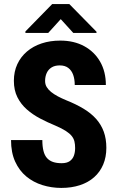

<svg xmlns="http://www.w3.org/2000/svg" viewBox="-20 -922 585 952"><path d="M352.5 -188Q352.5 -206.1 349.1 -220.5Q345.7 -234.9 335.9 -247.3Q326.2 -259.8 306.6 -272.5Q287.1 -285.2 255.4 -298.8Q216.3 -314.9 179.4 -334.2Q142.6 -353.5 113.3 -379.2Q84 -404.8 66.4 -439.7Q48.8 -474.6 48.8 -521.5Q48.8 -566.9 65.9 -603.8Q83 -640.6 113.8 -666.7Q144.5 -692.9 186.5 -706.8Q228.5 -720.7 278.8 -720.7Q346.7 -720.7 397.5 -693.1Q448.2 -665.5 476.6 -616Q504.9 -566.4 504.9 -500.5H350.6Q350.6 -529.3 342.8 -551Q335 -572.8 318.6 -585.2Q302.2 -597.7 275.9 -597.7Q251.5 -597.7 235.4 -587.4Q219.2 -577.1 211.4 -559.6Q203.6 -542 203.6 -520.5Q203.6 -503.4 211.7 -490.2Q219.7 -477.1 233.6 -465.8Q247.6 -454.6 266.8 -444.3Q286.1 -434.1 308.6 -424.8Q356.4 -405.8 393.8 -383.3Q431.2 -360.8 456.3 -332.8Q481.4 -304.7 494.4 -269.3Q507.3 -233.9 507.3 -189Q507.3 -143.1 491.7 -106.2Q476.1 -69.3 447 -43.5Q418 -17.6 376.5 -3.9Q335 9.8 283.7 9.8Q235.4 9.8 190.4 -4.2Q145.5 -18.1 110.6 -46.9Q75.7 -75.7 55.2 -120.6Q34.7 -165.5 34.7 -227.5H189.9Q189.9 -195.8 195.6 -173.6Q201.2 -151.4 213.1 -138.2Q225.1 -125 242.9 -118.9Q260.7 -112.8 285.6 -112.8Q311 -112.8 325.7 -123Q340.3 -133.3 346.4 -150.1Q352.5 -167 352.5 -188ZM323.7 -901.9 458.5 -764.6V-758.8H343.3L281.2 -827.1L219.2 -758.8H106V-766.1L238.8 -901.9Z"/></svg>

Font: Roboto Condensed ExtraBold
Style: Regular
Weight: 800
Designer: Christian Robertson
Foundry: Google
Version: Version 3.008; 2023